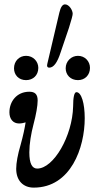

<svg xmlns="http://www.w3.org/2000/svg" viewBox="-20 -844 433 877"><path d="M205 -535C225 -535 242 -558 257 -605L295 -717C306 -752 312 -774 312 -781C312 -797 296 -824 277 -824C265 -824 257 -811 251 -786L196 -552C196 -550 195 -548 195 -545C195 -539 198 -535 205 -535ZM99 -478C131 -478 155 -500 155 -534C155 -563 132 -589 99 -589C68 -589 44 -565 44 -532C44 -502 65 -478 99 -478ZM336 -478C368 -478 391 -501 391 -534C391 -564 368 -589 336 -589C306 -589 280 -565 280 -532C280 -502 302 -478 336 -478ZM134 13C304 13 367 -170 367 -304C367 -372 352 -423 329 -423C319 -423 314 -399 314 -358C311 -223 225 -74 150 -74C127 -74 114 -96 114 -148C114 -187 122 -234 133 -276C145 -321 152 -361 152 -385C152 -414 139 -425 114 -425C56 -425 23 -380 23 -331C23 -300 40 -280 67 -280C77 -280 87 -282 97 -285C93 -259 86 -225 74 -182C61 -138 54 -100 54 -73C54 -19 86 13 134 13Z"/></svg>

Font: Junicode Two Beta SemiCondensed Medium
Style: Italic
Weight: 500
Width: 4
Italic angle: -10°
Version: Version 1.063